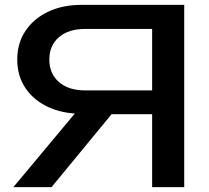

<svg xmlns="http://www.w3.org/2000/svg" viewBox="-20 -770 862 790"><path d="M647 -398V-300H317L316 -302Q237 -302 177.5 -330Q118 -358 84.5 -408Q51 -458 51 -525Q51 -592 84.5 -642.5Q118 -693 177.5 -721.5Q237 -750 316 -750H738V0H606V-710L665 -651H331Q262 -651 222.5 -617Q183 -583 183 -525Q183 -467 222.5 -432.5Q262 -398 331 -398ZM481 -351 192 0H35L328 -351Z"/></svg>

Font: Bounded
Style: Regular
Weight: 400
Designer: Vlad Churkin
Version: Version 1.0